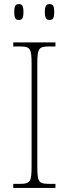

<svg xmlns="http://www.w3.org/2000/svg" viewBox="-20 -922 339 942"><path d="M223 -824C239 -824 246 -832 246 -863C246 -894 239 -902 223 -902C208 -902 200 -894 200 -863C200 -832 208 -824 223 -824ZM72 -824C88 -824 95 -832 95 -863C95 -894 88 -902 72 -902C57 -902 50 -894 50 -863C50 -832 57 -824 72 -824ZM45 0H252V-20H219C169 -20 163 -31 163 -108V-606C163 -683 169 -694 219 -694H252V-714H45V-694H79C129 -694 135 -683 135 -606V-108C135 -31 129 -20 79 -20H45Z"/></svg>

Font: Noto Serif Devanagari SemiCondensed Thin
Style: Regular
Weight: 100
Width: 4
Designer: Universal Thirst, Indian Type Foundry and the Monotype Design Team
Foundry: Monotype Imaging Inc.
Version: Version 2.004